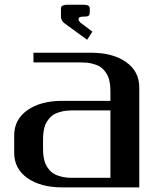

<svg xmlns="http://www.w3.org/2000/svg" viewBox="-20 -812 707 832"><path d="M244.1 -771Q244.1 -778.8 245.4 -782.2Q246.6 -785.6 253.7 -788.6Q260.7 -791.5 275.4 -791.5H337.9Q349.1 -791.5 356 -790Q362.8 -788.6 365.5 -784.9Q368.2 -781.2 368.7 -778.8Q369.1 -776.4 369.1 -771V-760.3Q369.1 -748 364 -743.9Q358.9 -739.7 337.9 -739.7Q320.3 -739.7 320.3 -729Q320.3 -722.2 328.6 -713.9L380.4 -674.8L357.4 -639.6L257.8 -712.4Q244.6 -722.7 244.1 -739.7ZM125 -541.5V-583.5H375Q468.8 -583.5 526.1 -543.2Q583.5 -502.9 583.5 -433.1V0H250Q156.2 0 98.9 -40.3Q41.5 -80.6 41.5 -149.9V-225.1Q41.5 -294.4 98.9 -334.7Q156.2 -375 250 -375H458.5V-410.6Q458.5 -423.8 458 -433.3Q457.5 -442.9 454.8 -457.5Q452.1 -472.2 447.3 -482.7Q442.4 -493.2 433.1 -505.1Q423.8 -517.1 411.1 -524.4Q398.4 -531.7 378.4 -536.6Q358.4 -541.5 333.5 -541.5ZM458.5 -41.5V-333.5H291.5Q266.6 -333.5 246.6 -328.6Q226.6 -323.7 213.9 -316.2Q201.2 -308.6 191.9 -296.9Q182.6 -285.2 177.7 -274.7Q172.9 -264.2 170.2 -249.5Q167.5 -234.9 167 -225.1Q166.5 -215.3 166.5 -202.1V-172.9Q166.5 -159.7 167 -149.9Q167.5 -140.1 170.2 -125.5Q172.9 -110.8 177.7 -100.3Q182.6 -89.8 191.9 -78.1Q201.2 -66.4 213.9 -58.8Q226.6 -51.3 246.6 -46.4Q266.6 -41.5 291.5 -41.5Z"/></svg>

Font: Gputeks
Style: Bold
Weight: 600
Width: 8
Version: Version 0.9